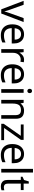

<svg xmlns="http://www.w3.org/2000/svg" viewBox="1874 -2674 810 4598"><g transform="rotate(90 2279.0 -375.0)"><path d="M203 0 0 -536H94L208 -220Q216 -198 225 -171Q234 -144 241 -119.5Q248 -95 251 -78H255Q259 -95 266.5 -120Q274 -145 283.5 -172Q293 -199 300 -220L414 -536H508L304 0Z M800 -546Q869 -546 918.5 -516Q968 -486 994.5 -431.5Q1021 -377 1021 -304V-251H654Q656 -160 700.5 -112.5Q745 -65 825 -65Q876 -65 915.5 -74.5Q955 -84 997 -102V-25Q956 -7 916 1.5Q876 10 821 10Q745 10 686.5 -21Q628 -52 595.5 -113.5Q563 -175 563 -264Q563 -352 592.5 -415Q622 -478 675.5 -512Q729 -546 800 -546ZM799 -474Q736 -474 699.5 -433.5Q663 -393 656 -321H929Q929 -367 915 -401Q901 -435 872.5 -454.5Q844 -474 799 -474Z M1407 -546Q1422 -546 1439.5 -544.5Q1457 -543 1470 -540L1459 -459Q1446 -462 1430.5 -464Q1415 -466 1401 -466Q1370 -466 1342 -453Q1314 -440 1292 -416.5Q1270 -393 1257.5 -360Q1245 -327 1245 -286V0H1157V-536H1229L1239 -438H1243Q1260 -468 1284 -492.5Q1308 -517 1339 -531.5Q1370 -546 1407 -546Z M1757 -546Q1826 -546 1875.5 -516Q1925 -486 1951.5 -431.5Q1978 -377 1978 -304V-251H1611Q1613 -160 1657.5 -112.5Q1702 -65 1782 -65Q1833 -65 1872.5 -74.5Q1912 -84 1954 -102V-25Q1913 -7 1873 1.5Q1833 10 1778 10Q1702 10 1643.5 -21Q1585 -52 1552.5 -113.5Q1520 -175 1520 -264Q1520 -352 1549.5 -415Q1579 -478 1632.5 -512Q1686 -546 1757 -546ZM1756 -474Q1693 -474 1656.5 -433.5Q1620 -393 1613 -321H1886Q1886 -367 1872 -401Q1858 -435 1829.5 -454.5Q1801 -474 1756 -474Z M2202 -536V0H2114V-536ZM2159 -737Q2179 -737 2194.5 -723.5Q2210 -710 2210 -681Q2210 -653 2194.5 -639Q2179 -625 2159 -625Q2137 -625 2122 -639Q2107 -653 2107 -681Q2107 -710 2122 -723.5Q2137 -737 2159 -737Z M2630 -546Q2726 -546 2775 -499.5Q2824 -453 2824 -349V0H2737V-343Q2737 -408 2708 -440Q2679 -472 2617 -472Q2528 -472 2494 -422Q2460 -372 2460 -278V0H2372V-536H2443L2456 -463H2461Q2479 -491 2505.5 -509.5Q2532 -528 2564 -537Q2596 -546 2630 -546Z M3336 0H2944V-58L3232 -468H2961V-536H3329V-470L3045 -68H3336Z M3667 -546Q3736 -546 3785.5 -516Q3835 -486 3861.5 -431.5Q3888 -377 3888 -304V-251H3521Q3523 -160 3567.5 -112.5Q3612 -65 3692 -65Q3743 -65 3782.5 -74.5Q3822 -84 3864 -102V-25Q3823 -7 3783 1.5Q3743 10 3688 10Q3612 10 3553.5 -21Q3495 -52 3462.5 -113.5Q3430 -175 3430 -264Q3430 -352 3459.5 -415Q3489 -478 3542.5 -512Q3596 -546 3667 -546ZM3666 -474Q3603 -474 3566.5 -433.5Q3530 -393 3523 -321H3796Q3796 -367 3782 -401Q3768 -435 3739.5 -454.5Q3711 -474 3666 -474Z M4112 0H4024V-760H4112Z M4461 -62Q4481 -62 4502 -65.5Q4523 -69 4536 -73V-6Q4522 1 4496 5.5Q4470 10 4446 10Q4404 10 4368.5 -4.5Q4333 -19 4311 -55Q4289 -91 4289 -156V-468H4213V-510L4290 -545L4325 -659H4377V-536H4532V-468H4377V-158Q4377 -109 4400.5 -85.5Q4424 -62 4461 -62Z"/></g></svg>

Font: Noto Sans Lao UI
Style: Regular
Weight: 400
Designer: Monotype Design Team
Foundry: Monotype Imaging Inc.
Version: Version 2.000